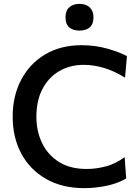

<svg xmlns="http://www.w3.org/2000/svg" viewBox="-20 -960 724 992"><path d="M415 12Q301 12 218 -35.5Q135 -83 90.2 -166.2Q45.5 -249.5 45.5 -357Q45.5 -464.5 89.5 -548Q133.5 -631.5 213.5 -679Q293.5 -726.5 402 -726.5Q471.5 -726.5 534.2 -708.8Q597 -691 636 -670L626 -559Q568 -594.5 514.8 -609.8Q461.5 -625 413 -625Q342 -625 286.5 -592.8Q231 -560.5 199.5 -500.5Q168 -440.5 168 -357Q168 -283 197 -221.8Q226 -160.5 283.8 -123.8Q341.5 -87 428 -87Q477.5 -87 527.5 -100.5Q577.5 -114 624 -148L632 -38Q589 -12.5 531.2 -0.2Q473.5 12 415 12ZM390 -802Q357.5 -802 338 -818.5Q318.5 -835 318.5 -871Q318.5 -905 338.2 -922.5Q358 -940 391 -940Q424 -940 443.5 -921.8Q463 -903.5 463 -871Q463 -835 443.5 -818.5Q424 -802 390 -802Z"/></svg>

Font: Commissioner Medium
Style: Regular
Weight: 500
Designer: Kostas Bartsokas
Foundry: Kostas Bartsokas
Version: Version 1.000; ttfautohint (v1.8.3)